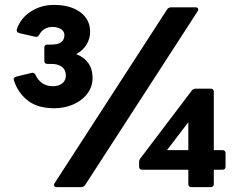

<svg xmlns="http://www.w3.org/2000/svg" viewBox="-20 -764 972 784"><path d="M37 -435Q36 -437 36 -440Q36 -448 46 -451L108 -466L112 -467Q121 -467 125 -458Q147 -412 196 -412Q219 -412 234 -423.5Q249 -435 249 -456Q249 -478 233.5 -490.5Q218 -503 190 -503H174Q161 -503 161 -516V-569Q161 -582 174 -582H190Q243 -582 243 -621Q243 -636 229 -645Q215 -654 195 -654Q158 -654 140 -622Q134 -611 123 -614L58 -629Q52 -631 49.5 -635Q47 -639 49 -645Q64 -690 106 -717Q148 -744 200 -744Q267 -744 307.5 -714.5Q348 -685 348 -634Q348 -606 333 -581.5Q318 -557 291 -543Q323 -531 340.5 -506.5Q358 -482 358 -446Q358 -410 336.5 -381.5Q315 -353 279 -337.5Q243 -322 202 -322Q134 -322 94 -353Q54 -384 37 -435ZM212 0Q204 0 201.5 -4.5Q199 -9 203 -16L662 -725Q668 -734 678 -734H778Q786 -734 788.5 -729.5Q791 -725 787 -718L328 -9Q322 0 312 0ZM762 0Q749 0 749 -13V-71H561Q548 -71 548 -84V-101Q548 -111 553 -117L763 -394Q769 -402 779 -402H840Q853 -402 853 -389V-151H888Q901 -151 901 -138V-84Q901 -71 888 -71H853V-13Q853 0 840 0ZM662 -151H749V-265Z"/></svg>

Font: LINE Seed Sans TH
Style: Bold
Weight: 700
Designer: Dalton Maag Ltd | Thai characters by Cadson Demak Co.,Ltd.
Foundry: Dalton Maag Ltd
Version: Version 1.002